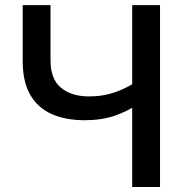

<svg xmlns="http://www.w3.org/2000/svg" viewBox="-20 -748 739 768"><path d="M319.3 -267.1Q242.7 -267.1 187 -291.7Q131.3 -316.4 101.1 -368.7Q70.8 -420.9 70.8 -502.9V-727.5H182.1V-506.8Q182.1 -431.6 223.9 -397Q265.6 -362.3 336.4 -362.3Q394.5 -362.3 445.3 -380.9Q496.1 -399.4 538.6 -430.2V-335.9Q492.2 -303.2 439 -285.2Q385.7 -267.1 319.3 -267.1ZM508.8 0V-727.5H620.1V0Z"/></svg>

Font: Inter 16pt Medium
Style: Regular
Weight: 500
Version: Version 4.001;git-66647c0bb